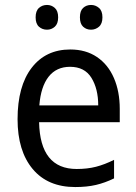

<svg xmlns="http://www.w3.org/2000/svg" viewBox="-20 -746 550 776"><path d="M264 -546Q327 -546 372 -515.5Q417 -485 440.5 -430.5Q464 -376 464 -306V-252H138Q142 -63 290 -63Q333 -63 368 -72Q403 -81 441 -100V-25Q404 -7 367.5 1.5Q331 10 284 10Q173 10 112 -63Q51 -136 51 -264Q51 -398 108 -472Q165 -546 264 -546ZM263 -476Q208 -476 176.5 -436Q145 -396 139 -320H377Q377 -387 349.5 -431.5Q322 -476 263 -476ZM124 -676Q124 -702 137.5 -714Q151 -726 170 -726Q188 -726 201.5 -714Q215 -702 215 -676Q215 -650 201.5 -638Q188 -626 170 -626Q151 -626 137.5 -638Q124 -650 124 -676ZM303 -676Q303 -702 316 -714Q329 -726 348 -726Q366 -726 380 -714Q394 -702 394 -676Q394 -650 380 -638Q366 -626 348 -626Q329 -626 316 -638Q303 -650 303 -676Z"/></svg>

Font: Noto Sans Ethiopic SemCond
Style: Regular
Weight: 400
Width: 4
Designer: Monotype Design Team
Foundry: Monotype Imaging Inc.
Version: Version 2.102; ttfautohint (v1.8.4.7-5d5b)